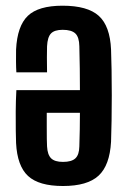

<svg xmlns="http://www.w3.org/2000/svg" viewBox="-20 -628 440 657"><path d="M194 -608.5Q279.5 -608.5 318 -573.8Q356.5 -539 360 -458.5Q361 -430 361.8 -388.8Q362.5 -347.5 362.5 -302.2Q362.5 -257 361.8 -215Q361 -173 360 -143Q355.5 -62 317.2 -26.8Q279 8.5 195.5 8.5Q113 8.5 76 -25.8Q39 -60 35 -138.5Q34.5 -152 34 -181Q33.5 -210 33.8 -246.5Q34 -283 36 -319.5H253.5Q253.5 -356.5 253 -393.5Q252.5 -430.5 251.5 -469.5Q251 -501 237.8 -513.5Q224.5 -526 194.5 -526Q166.5 -526 154.5 -513.5Q142.5 -501 141 -469.5Q140.5 -454.5 140.5 -431.8Q140.5 -409 141 -380.5H36Q35 -394.5 34.8 -417.5Q34.5 -440.5 35 -458.5Q39 -539 75.2 -573.8Q111.5 -608.5 194 -608.5ZM253.5 -242H140Q140 -217.5 140 -194Q140 -170.5 140.2 -152.8Q140.5 -135 141 -127Q142.5 -98.5 155 -86.2Q167.5 -74 195.5 -74Q225 -74 238 -86.2Q251 -98.5 251.5 -127Q252.5 -158 253 -186.2Q253.5 -214.5 253.5 -242Z"/></svg>

Font: Big Shoulders Display Thin
Style: Bold
Weight: 700
Version: Version 2.002